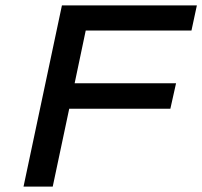

<svg xmlns="http://www.w3.org/2000/svg" viewBox="-20 -690 748 710"><path d="M67 0H175L236 -288H610L631 -382H256L297 -577H688L708 -670H209Z"/></svg>

Font: LT Wave Text Medium Italic
Style: Regular
Weight: 500
Designer: Daniel Lyons
Version: Version 2.5 (Glyphs App)